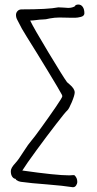

<svg xmlns="http://www.w3.org/2000/svg" viewBox="-20 -778 422 832"><path d="M162.1 -693.4Q153.8 -693.4 139.6 -691.4Q121.1 -689 113.3 -689H110.8Q124.5 -659.2 190.2 -550.3Q255.9 -441.4 270.5 -421.9Q271 -421.4 281.7 -412.1Q303.7 -393.6 303.7 -377.4Q303.7 -365.7 291.3 -335.7Q278.8 -305.7 271.5 -299.3Q263.7 -293 222.7 -239.7Q181.6 -186.5 137.5 -126.2Q93.3 -65.9 76.7 -39.1Q223.1 -18.1 280.8 -18.1Q288.6 -18.1 294.4 -19H302.2Q314.9 -7.8 314.9 9.8Q314.9 18.1 309.8 25.6Q304.7 33.2 296.4 33.2H294.9Q255.9 26.9 182.6 21Q115.2 16.1 69.8 9.8Q60.5 8.3 53.2 3.4Q43.9 -2.4 51.3 -2.4Q40 -2.4 33.4 -11.7Q26.9 -21 26.9 -34.7Q26.9 -39.6 28.3 -44.4Q30.3 -51.3 38.1 -61.5L47.4 -72.3Q59.6 -85 82.5 -121.6Q103 -153.8 116.7 -169.4Q125 -178.2 158.7 -224.9Q192.4 -271.5 221.2 -313.5Q250 -355.5 250 -360.8Q250 -365.7 245.6 -372.1Q237.3 -388.2 186.3 -472.2Q135.3 -556.2 96.2 -618.2Q74.2 -652.3 55.2 -691.4Q49.3 -701.7 49.3 -713.4Q49.3 -722.7 55.9 -730Q62.5 -737.3 73.7 -737.3Q189 -737.3 232.4 -746.1H234.4L255.9 -745.1Q269.5 -743.7 275.4 -743.7Q293.9 -743.7 306.2 -752Q304.2 -752 305.2 -752.9Q309.1 -758.3 319.8 -758.3Q331.5 -758.3 338.6 -748Q345.7 -737.8 345.7 -720.2Q345.7 -714.4 341.3 -710.2Q336.9 -706.1 329.6 -704.6Q315.9 -701.2 307.6 -701.2H282.2Q269.5 -701.2 259.8 -701.7Q249.5 -702.1 237.8 -702.1Q216.8 -702.1 196.3 -698.2Q178.7 -693.4 162.1 -693.4Z"/></svg>

Font: Amatica SC
Style: Bold
Weight: 400
Designer: Vernon Adams, Ben Nathan
Foundry: newtypography
Version: Version 2.000